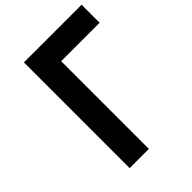

<svg xmlns="http://www.w3.org/2000/svg" viewBox="-255 -1047 1177 1177"><g transform="rotate(-45 333.5 -458.5)"><path d="M166.7 -916.7H666.7V-760.4H333.3V0H166.7Z"/></g></svg>

Font: Monoid
Style: Bold
Weight: 700
Width: 4
Designer: Andreas Larsen (@larsenwork)
Version: Version 0.61